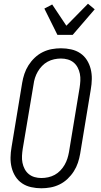

<svg xmlns="http://www.w3.org/2000/svg" viewBox="-20 -1002 540 1030"><path d="M202 8Q174 8 147 2Q120 -4 98.5 -18.5Q77 -33 63 -55Q49 -77 42.5 -103Q36 -129 36.5 -157Q37 -185 42 -213L99 -558Q103 -582 111 -606Q119 -630 133 -652Q147 -674 166.5 -692.5Q186 -711 209.5 -722.5Q233 -734 258 -738.5Q283 -743 307 -743Q335 -743 362 -737Q389 -731 410.5 -716.5Q432 -702 446 -680Q460 -658 466.5 -632Q473 -606 472.5 -578Q472 -550 467 -522L410 -177Q406 -153 398 -129Q390 -105 376 -83Q362 -61 342.5 -42.5Q323 -24 299.5 -12.5Q276 -1 251 3.5Q226 8 202 8ZM202 -47Q220 -47 238.5 -51Q257 -55 273.5 -64Q290 -73 303.5 -87Q317 -101 326.5 -117.5Q336 -134 341.5 -151.5Q347 -169 350 -186L407 -531Q410 -550 411 -569Q412 -588 408.5 -606Q405 -624 396.5 -640Q388 -656 374.5 -667Q361 -678 343.5 -683Q326 -688 307 -688Q289 -688 270.5 -684Q252 -680 235.5 -671Q219 -662 205.5 -648Q192 -634 182.5 -617.5Q173 -601 167.5 -583.5Q162 -566 160 -549L102 -204Q99 -185 98 -166Q97 -147 100.5 -129Q104 -111 112.5 -95Q121 -79 134.5 -68Q148 -57 165.5 -52Q183 -47 202 -47ZM288 -815 218 -956 260 -978 336 -864 452 -982 488 -952 370 -815Z"/></svg>

Font: Iosevka Curly Slab Light
Style: Italic
Weight: 300
Italic angle: -9°
Monospace: yes
Designer: Belleve Invis
Foundry: Belleve Invis
Version: Version 22.1.2; ttfautohint (v1.8.4)